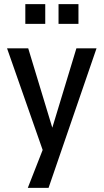

<svg xmlns="http://www.w3.org/2000/svg" viewBox="-20 -725 499 925"><path d="M114 180 199 -37V36L14 -492H116L238 -90H226L348 -492H445L214 180ZM262 -610V-705H358V-610ZM102 -610V-705H198V-610Z"/></svg>

Font: Nunito Sans 10pt Condensed SemiBold
Style: Regular
Weight: 600
Width: 3
Designer: Vernon Adams
Foundry: Vernon Adams
Version: Version 3.101;gftools[0.9.27]